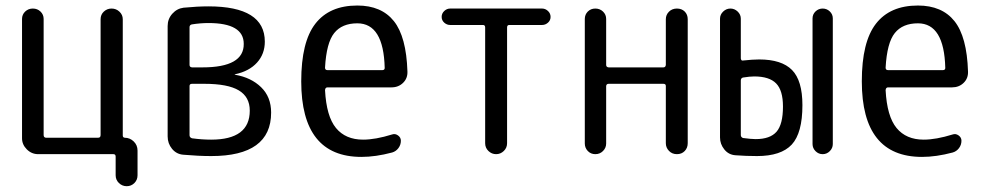

<svg xmlns="http://www.w3.org/2000/svg" viewBox="-20 -550 3540 685"><path d="M116.2 0Q92.8 0 75.7 -17.1Q58.6 -34.2 58.6 -56.6V-482.4Q58.6 -498 69.8 -508.8Q81.1 -519.5 97.2 -519.5Q113.3 -519.5 124.5 -508.8Q135.7 -498 135.7 -482.4V-68.4Q135.7 -59.6 143.6 -58.6H330.1Q338.9 -58.6 338.9 -68.4V-481.4Q338.9 -498 350.6 -508.8Q362.3 -519.5 377.9 -519.5Q394.5 -519.5 406.2 -508.3Q418 -497.1 418 -481.4V-66.4Q418 -59.6 424.8 -58.6Q443.4 -58.6 457 -45.4Q470.7 -32.2 470.7 -12.7V75.2Q470.7 91.8 459.5 103Q448.2 114.3 432.1 114.3Q416 114.3 404.3 103Q392.6 91.8 392.6 75.2V8.8Q392.6 0 384.8 0Z M656.2 -243.2V-67.4Q656.2 -59.6 665 -56.6Q700.2 -51.8 733.4 -51.8Q871.1 -51.8 871.1 -155.3Q871.1 -204.1 832 -227.5Q793 -251 709 -251H665Q656.2 -251 656.2 -243.2ZM656.2 -453.1V-318.4Q656.2 -310.5 665 -309.6H702.1Q850.6 -309.6 849.6 -393.6Q849.6 -467.8 723.6 -467.8Q695.3 -467.8 664.1 -462.9Q656.2 -460.9 656.2 -453.1ZM633.8 2Q609.4 0 593.8 -19Q578.1 -38.1 578.1 -63.5V-457Q578.1 -482.4 594.7 -501Q611.3 -519.5 634.8 -522.5Q684.6 -527.3 723.6 -527.3Q924.8 -527.3 924.8 -401.4Q924.8 -357.4 897 -326.7Q869.1 -295.9 819.3 -285.2Q817.4 -285.2 817.4 -284.2Q817.4 -283.2 819.3 -283.2Q876 -273.4 911.6 -238.8Q947.3 -204.1 947.3 -148.4Q947.3 6.8 733.4 6.8Q688.5 6.8 633.8 2Z M1254.9 -466.8Q1200.2 -466.8 1172.4 -432.1Q1144.5 -397.5 1139.6 -308.6Q1139.6 -299.8 1148.4 -299.8H1343.8Q1352.5 -299.8 1352.5 -307.6Q1348.6 -466.8 1254.9 -466.8ZM1269.5 9.8Q1054.7 9.8 1054.7 -259.8Q1054.7 -400.4 1105 -465.3Q1155.3 -530.3 1254.9 -530.3Q1340.8 -530.3 1385.3 -474.6Q1429.7 -418.9 1433.6 -294.9Q1434.6 -270.5 1418 -254.4Q1401.4 -238.3 1377 -238.3H1148.4Q1140.6 -238.3 1139.6 -228.5Q1144.5 -134.8 1178.7 -93.3Q1212.9 -51.8 1275.4 -51.8Q1319.3 -51.8 1378.9 -70.3Q1389.6 -74.2 1399.9 -66.9Q1410.2 -59.6 1410.2 -47.9Q1410.2 -33.2 1401.4 -21.5Q1392.6 -9.8 1378.9 -5.9Q1320.3 9.8 1269.5 9.8Z M1585.9 -460.9Q1574.2 -460.9 1564.9 -469.2Q1555.7 -477.5 1555.7 -489.7Q1555.7 -502 1564.9 -510.7Q1574.2 -519.5 1585.9 -519.5H1914.1Q1925.8 -519.5 1935.1 -510.7Q1944.3 -502 1944.3 -489.7Q1944.3 -477.5 1935.1 -469.2Q1925.8 -460.9 1914.1 -460.9H1796.9Q1789.1 -460.9 1789.1 -452.1V-39.1Q1789.1 -22.5 1777.3 -11.2Q1765.6 0 1750 0Q1734.4 0 1722.7 -11.2Q1710.9 -22.5 1710.9 -39.1V-452.1Q1710.9 -460.9 1703.1 -460.9Z M2066.4 -38.1V-482.4Q2066.4 -498 2077.1 -508.8Q2087.9 -519.5 2104 -519.5Q2120.1 -519.5 2131.3 -508.8Q2142.6 -498 2142.6 -482.4V-318.4Q2142.6 -310.5 2151.4 -309.6H2346.7Q2354.5 -309.6 2355.5 -318.4V-481.4Q2355.5 -497.1 2366.7 -508.3Q2377.9 -519.5 2395 -519.5Q2412.1 -519.5 2422.9 -508.8Q2433.6 -498 2433.6 -481.4V-39.1Q2433.6 -22.5 2422.9 -11.2Q2412.1 0 2395 0Q2377.9 0 2366.7 -11.7Q2355.5 -23.4 2355.5 -39.1V-243.2Q2355.5 -251 2346.7 -251H2151.4Q2143.6 -251 2142.6 -243.2V-38.1Q2142.6 -22.5 2131.3 -11.2Q2120.1 0 2104 0Q2087.9 0 2077.1 -11.2Q2066.4 -22.5 2066.4 -38.1Z M2878.9 -36.1V-484.4Q2878.9 -499 2889.6 -509.3Q2900.4 -519.5 2915 -519.5Q2929.7 -519.5 2940.4 -509.3Q2951.2 -499 2951.2 -484.4V-36.1Q2951.2 -21.5 2940.4 -10.7Q2929.7 0 2915 0Q2900.4 0 2889.6 -10.7Q2878.9 -21.5 2878.9 -36.1ZM2675.8 -53.7Q2727.5 -53.7 2750.5 -80.1Q2773.4 -106.4 2773.4 -169.9Q2773.4 -227.5 2749 -252.4Q2724.6 -277.3 2670.9 -277.3Q2655.3 -277.3 2630.9 -273.4Q2623 -271.5 2623 -262.7V-68.4Q2623 -60.5 2630.9 -57.6Q2661.1 -53.7 2675.8 -53.7ZM2688.5 -337.9Q2768.6 -337.9 2805.7 -300.3Q2842.8 -262.7 2842.8 -174.8Q2842.8 -75.2 2804.7 -34.2Q2766.6 6.8 2680.7 6.8Q2641.6 6.8 2603.5 3.9Q2579.1 2 2564 -17.1Q2548.8 -36.1 2548.8 -59.6V-483.4Q2548.8 -498 2560.1 -508.8Q2571.3 -519.5 2585.9 -519.5Q2600.6 -519.5 2611.8 -508.8Q2623 -498 2623 -483.4V-341.8Q2623 -338.9 2625 -335.9Q2627 -333 2629.9 -334Q2666 -337.9 2688.5 -337.9Z M3254.9 -466.8Q3200.2 -466.8 3172.4 -432.1Q3144.5 -397.5 3139.6 -308.6Q3139.6 -299.8 3148.4 -299.8H3343.8Q3352.5 -299.8 3352.5 -307.6Q3348.6 -466.8 3254.9 -466.8ZM3269.5 9.8Q3054.7 9.8 3054.7 -259.8Q3054.7 -400.4 3105 -465.3Q3155.3 -530.3 3254.9 -530.3Q3340.8 -530.3 3385.3 -474.6Q3429.7 -418.9 3433.6 -294.9Q3434.6 -270.5 3418 -254.4Q3401.4 -238.3 3377 -238.3H3148.4Q3140.6 -238.3 3139.6 -228.5Q3144.5 -134.8 3178.7 -93.3Q3212.9 -51.8 3275.4 -51.8Q3319.3 -51.8 3378.9 -70.3Q3389.6 -74.2 3399.9 -66.9Q3410.2 -59.6 3410.2 -47.9Q3410.2 -33.2 3401.4 -21.5Q3392.6 -9.8 3378.9 -5.9Q3320.3 9.8 3269.5 9.8Z"/></svg>

Font: Rounded Mgen+ 1mn regular
Style: Regular
Weight: 400
Designer: [Source Han Sans]
Ryoko NISHIZUKA  (kana & ideographs); Paul D. Hunt (Latin, Greek & Cyrillic); Wenlong ZHANG  (bopomofo
Version: Version 1.059.20150602